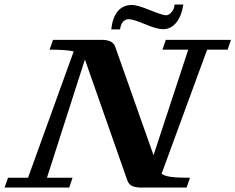

<svg xmlns="http://www.w3.org/2000/svg" viewBox="-57 -842 1057 862"><path d="M674.8 -710.9Q647.9 -710.9 594.2 -733.4Q540.5 -755.9 521 -755.9Q505.4 -755.9 495.1 -744.1Q484.9 -732.4 481.9 -710H442.4Q448.2 -763.7 471.9 -791.7Q495.6 -819.8 535.6 -819.8Q559.1 -819.8 616 -796.6Q672.9 -773.4 688 -773.4Q701.7 -773.4 713.9 -788.1Q726.1 -802.7 726.6 -821.8H766.1Q758.3 -770 734.4 -740.5Q710.4 -710.9 674.8 -710.9ZM-36.6 0 -21 -43.9H68.8L273.9 -611.3Q239.7 -619.1 165.5 -619.1L181.2 -663.1H399.4Q450.2 -663.1 460.4 -631.8L632.3 -145L788.1 -619.1H672.4L687.5 -663.1H980L964.8 -619.1H873L668.5 -62Q680.7 -52.2 708.7 -48.1Q736.8 -43.9 795.9 -43.9L780.8 0H577.1Q550.3 0 535.6 -7.3Q521 -14.6 514.6 -32.2L325.7 -570.8Q325.2 -571.8 324.7 -573Q324.2 -574.2 324.2 -574.7L153.8 -43.9H268.6L253.9 0Z"/></svg>

Font: Elstob 6pt
Style: Italic
Weight: 700
Italic angle: -20°
Designer: Peter S. Baker
Version: Version 1.015